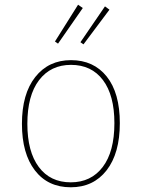

<svg xmlns="http://www.w3.org/2000/svg" viewBox="-20 -784 600 814"><path d="M488 -262Q488 -134 432 -62Q376 10 280 10Q183 10 128 -61.5Q73 -133 73 -259Q73 -386 129.5 -457.5Q186 -529 281 -529Q377 -529 432.5 -459.5Q488 -390 488 -262ZM96 -259Q96 -141 144.5 -76Q193 -11 280 -11Q366 -11 415.5 -76Q465 -141 465 -262Q465 -380 416.5 -444.5Q368 -509 281 -509Q195 -509 145.5 -444Q96 -379 96 -259ZM331 -750 226 -599 213 -608 311 -764ZM444 -743 334 -596 321 -605 425 -757Z"/></svg>

Font: Fira Sans Thin
Style: Regular
Weight: 100
Designer: bBox Type GmbH & Carrois Corporate GbR & Edenspiekermann AG
Foundry: bBox Type GmbH & Carrois Corporate GbR & Edenspiekermann AG
Version: Version 4.301